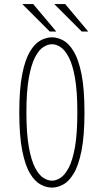

<svg xmlns="http://www.w3.org/2000/svg" viewBox="-20 -884 490 916"><path d="M228 11Q201 11 173.5 -3.8Q146 -18.5 123 -56.8Q100 -95 86 -165.8Q72 -236.5 72 -348Q72 -459.5 86 -529.8Q100 -600 123 -638.2Q146 -676.5 173.5 -691.2Q201 -706 228 -706Q254.5 -706 281.8 -691.2Q309 -676.5 332 -638.2Q355 -600 369 -529.8Q383 -459.5 383 -348Q383 -236.5 369 -165.8Q355 -95 332 -56.8Q309 -18.5 281.8 -3.8Q254.5 11 228 11ZM228 -22Q247.5 -22 268.5 -35.5Q289.5 -49 308 -84Q326.5 -119 337.8 -183Q349 -247 349 -348Q349 -448.5 337.8 -512.2Q326.5 -576 308 -611Q289.5 -646 268.5 -659.5Q247.5 -673 228 -673Q208 -673 186.8 -659.5Q165.5 -646 147.2 -611Q129 -576 117.5 -512.2Q106 -448.5 106 -348Q106 -247 117.5 -183Q129 -119 147.2 -84Q165.5 -49 186.8 -35.5Q208 -22 228 -22ZM401 -733.5H370L239 -864.5H291ZM248.5 -733.5H217.5L86.5 -864.5H138.5Z"/></svg>

Font: League Mono Thin Condensed
Style: Regular
Weight: 100
Width: 1
Designer: Tyler Finck
Foundry: The League of Moveable Type / Tyler Finck
Version: Version 2.300;RELEASE